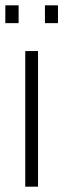

<svg xmlns="http://www.w3.org/2000/svg" viewBox="-49 -702 238 722"><path d="M46 0V-510H94V0ZM-29 -615V-682H21V-615ZM120 -615V-682H169V-615Z"/></svg>

Font: Saira Ultra Condensed Light
Style: Regular
Weight: 300
Width: 1
Designer: Hector Gatti with collaboration of the Omnibus-Type team
Foundry: Omnibus-Type
Version: Version 1.001; ttfautohint (v1.8)